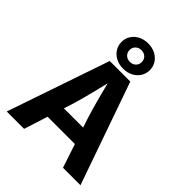

<svg xmlns="http://www.w3.org/2000/svg" viewBox="-270 -1140 1287 1287"><g transform="rotate(45 373.5 -496.5)"><path d="M23.8 0 272.7 -727.5H467.6L722.8 0H557.1L440.5 -351Q419.3 -418.9 397.7 -499.9Q376.1 -580.8 352.2 -676.2H384.5Q361.3 -580.3 341.1 -499Q320.9 -417.6 300.8 -351L188.4 0ZM179.3 -168.8V-285.8H567.3V-168.8ZM372.1 -754.3Q332.8 -754.3 302.6 -770.2Q272.3 -786.2 255.1 -813.3Q237.9 -840.5 237.9 -873.9Q237.9 -907.9 255.1 -934.8Q272.3 -961.7 302.6 -977.5Q332.8 -993.4 372.1 -993.4Q411.7 -993.4 441.9 -977.5Q472 -961.7 489.2 -934.8Q506.4 -907.9 506.4 -873.9Q506.4 -840.5 489.2 -813.3Q472 -786.2 441.9 -770.2Q411.7 -754.3 372.1 -754.3ZM372.1 -818.7Q397.5 -818.7 413.6 -834.3Q429.8 -849.9 429.8 -873.9Q429.8 -898 413.8 -913.6Q397.8 -929.2 372.1 -929.2Q346.8 -929.2 330.6 -913.6Q314.5 -898 314.5 -873.9Q314.5 -849.9 330.6 -834.3Q346.8 -818.7 372.1 -818.7Z"/></g></svg>

Font: Adwaita Sans
Style: Regular
Weight: 400
Designer: Rasmus Andersson
Foundry: rsms
Version: Version 4.001;git-9221beed3